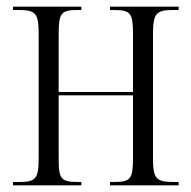

<svg xmlns="http://www.w3.org/2000/svg" viewBox="-20 -556 574 576"><path d="M19 0H224V-10H219C162 -10 156 -17 156 -83V-270H379V-83C379 -18 372 -10 319 -10H310V0H516V-10H505C448 -10 439 -18 439 -83V-453C439 -518 449 -526 502 -526H516V-536H310V-526H319C372 -526 379 -518 379 -453V-280H156V-453C156 -518 163 -526 215 -526H224V-536H19V-526H33C87 -526 96 -518 96 -453V-83C96 -17 87 -10 33 -10H19Z"/></svg>

Font: Noto Serif Display ExtraCondensed Light
Style: Regular
Weight: 300
Width: 2
Designer: Monotype Design Team
Foundry: Monotype Imaging Inc.
Version: Version 2.009